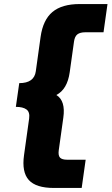

<svg xmlns="http://www.w3.org/2000/svg" viewBox="-20 -720 546 940"><path d="M290 -144 267.6 16.1Q264.2 41.5 273.9 51.8Q283.7 62 309.1 62H399.4L379.9 200.2H243.7Q156.2 200.2 121.1 161.4Q85.9 122.6 97.7 39.1L122.6 -139.2Q127 -171.4 109.6 -184.1Q92.3 -196.8 57.6 -196.8L74.2 -313Q147.5 -313 155.3 -371.1L178.7 -539.1Q190.4 -622.6 236.8 -661.4Q283.2 -700.2 370.6 -700.2H506.3L486.8 -562H397.9Q372.1 -562 358.9 -551.8Q345.7 -541.5 342.3 -516.1L321.3 -366.2Q309.6 -282.7 255.9 -254.9Q301.8 -226.6 290 -144Z"/></svg>

Font: Fivo Sans Black
Style: Regular
Weight: 900
Designer: Alexander Slobzheninov
Foundry: Alexander Slobzheninov
Version: 1.0